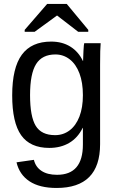

<svg xmlns="http://www.w3.org/2000/svg" viewBox="-20 -748 596 976"><path d="M267.6 207.5Q181.2 207.5 129.9 173.6Q78.6 139.6 64 77.1L152.3 64.5Q161.1 101.1 191.2 120.8Q221.2 140.6 270 140.6Q401.4 140.6 401.4 -13.2V-98.1H400.4Q375.5 -47.4 332 -21.7Q288.6 3.9 230.5 3.9Q133.3 3.9 87.6 -60.5Q42 -125 42 -263.2Q42 -403.3 91.1 -470Q140.1 -536.6 240.2 -536.6Q296.4 -536.6 337.6 -511Q378.9 -485.4 401.4 -438H402.3Q402.3 -452.6 404.3 -488.8Q406.2 -524.9 408.2 -528.3H491.7Q488.8 -502 488.8 -418.9V-15.1Q488.8 207.5 267.6 207.5ZM401.4 -264.2Q401.4 -328.6 383.8 -375.2Q366.2 -421.9 334.2 -446.5Q302.2 -471.2 261.7 -471.2Q194.3 -471.2 163.6 -422.4Q132.8 -373.5 132.8 -264.2Q132.8 -155.8 161.6 -108.4Q190.4 -61 260.3 -61Q301.8 -61 334 -85.4Q366.2 -109.9 383.8 -155.5Q401.4 -201.2 401.4 -264.2ZM428.7 -596.2V-586.4H377.4L270.5 -668.9H269.5L156.2 -586.4H105.5V-596.2L219.7 -728H319.3Z"/></svg>

Font: Arial
Style: Regular
Weight: 400
Designer: Steve Matteson
Foundry: Ascender Corporation
Version: Version 2.00.3